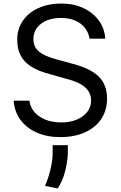

<svg xmlns="http://www.w3.org/2000/svg" viewBox="-20 -757 678 1078"><path d="M483 -539.8Q473.4 -594.1 430.9 -625.2Q388.5 -656.2 322.4 -656.2Q252.1 -656.2 209.9 -623.2Q167.6 -590.2 167.6 -536.9Q167.6 -494.3 198.9 -467.7Q230.1 -441.1 302.6 -421.9L376.4 -402Q486.2 -374.3 533.6 -328.1Q581 -282 581 -203.1Q581 -137.8 548.7 -89.3Q516.3 -40.8 457.4 -14Q398.4 12.8 318.2 12.8Q243.6 12.8 186.3 -12.6Q128.9 -38 95 -84Q61.1 -130 56.8 -191.8H144.9Q153.4 -135.3 202.2 -102.5Q251.1 -69.6 326.7 -69.6Q373.6 -69.6 410.9 -85.4Q448.2 -101.2 469.8 -128.7Q491.5 -156.2 491.5 -191.8Q491.5 -237.6 457.2 -267.4Q422.9 -297.2 349.4 -315.3L259.9 -340.9Q164.1 -365.4 120.4 -411.4Q76.7 -457.4 76.7 -534.1Q76.7 -594.5 108.1 -640.3Q139.6 -686.1 195.5 -711.6Q251.4 -737.2 325.3 -737.2Q393.5 -737.2 447.8 -711.8Q502.1 -686.4 534.8 -641.9Q567.5 -597.3 571 -539.8ZM360.8 58.2V102.3Q359.7 149.1 345.7 204.4Q331.7 259.6 304 301.1L233 286.9Q251.1 244.3 263.3 194.2Q275.6 144.2 275.6 103.7V58.2Z"/></svg>

Font: Interface
Style: Regular
Weight: 400
Designer: Rasmus Andersson
Foundry: rsms
Version: Version 1.8